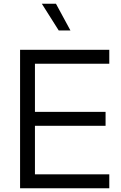

<svg xmlns="http://www.w3.org/2000/svg" viewBox="-20 -1013 652 1033"><path d="M88 -745H568V-670H168V-411H548V-336H168V-75H568V0H88ZM205 -993H281L359 -849H296Z"/></svg>

Font: Trafiko Sans Variable
Style: Regular
Weight: 400
Designer: Gumpita Rahayu / Trafiko
Foundry: Tokotype / Trafiko
Version: Version 0.001;FEAKit 1.0